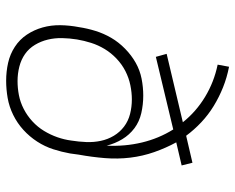

<svg xmlns="http://www.w3.org/2000/svg" viewBox="-92 -684 783 640"><g transform="rotate(90 300.0 -363.5)"><path d="M249 8Q218 8 189 1.5Q160 -5 135.5 -21Q111 -37 95 -61Q79 -85 71 -113.5Q63 -142 63.5 -173Q64 -204 70 -235Q74 -262 82.5 -289.5Q91 -317 105.5 -342Q120 -367 142 -388.5Q164 -410 189 -424Q214 -438 242 -443.5Q270 -449 298 -449Q328 -449 356.5 -442.5Q385 -436 407 -419.5Q429 -403 443.5 -379Q458 -355 465 -327Q468 -388 454.5 -444.5Q441 -501 411 -549L169 -491L159 -527L387 -581Q352 -625 302.5 -655Q253 -685 195 -697L202 -735Q238 -728 270.5 -715Q303 -702 332.5 -684Q362 -666 387 -642.5Q412 -619 432 -592L522 -613L531 -577L454 -559Q473 -524 486.5 -485.5Q500 -447 505 -405.5Q510 -364 506.5 -321Q503 -278 495 -234L491 -205Q486 -177 477 -149Q468 -121 451.5 -95.5Q435 -70 412.5 -49.5Q390 -29 362.5 -15.5Q335 -2 306 3Q277 8 249 8ZM250 -30Q273 -30 296.5 -34.5Q320 -39 342.5 -50.5Q365 -62 384 -79.5Q403 -97 416 -118.5Q429 -140 437 -163Q445 -186 448 -209Q452 -234 453 -259Q454 -284 449 -307.5Q444 -331 432 -351Q420 -371 401.5 -385Q383 -399 359.5 -405Q336 -411 311 -411Q288 -411 263.5 -406Q239 -401 216.5 -389.5Q194 -378 175 -360Q156 -342 143 -320.5Q130 -299 122.5 -275.5Q115 -252 111 -228Q107 -203 106.5 -178.5Q106 -154 111.5 -131Q117 -108 129 -88Q141 -68 159.5 -55Q178 -42 201.5 -36Q225 -30 250 -30Z"/></g></svg>

Font: Iosevka XLt Ex Obl
Style: Regular
Weight: 200
Width: 7
Italic angle: -9°
Monospace: yes
Designer: Belleve Invis
Foundry: Belleve Invis
Version: Version 32.5.0; ttfautohint (v1.8.4)